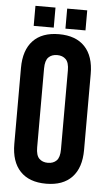

<svg xmlns="http://www.w3.org/2000/svg" viewBox="-58 -870 511 916"><g transform="rotate(5 198.0 -412.5)"><path d="M141 -161Q141 -123 156.5 -107.5Q172 -92 198 -92Q224 -92 239.5 -107.5Q255 -123 255 -161V-539Q255 -577 239.5 -592.5Q224 -608 198 -608Q172 -608 156.5 -592.5Q141 -577 141 -539ZM31 -532Q31 -617 74 -662.5Q117 -708 198 -708Q279 -708 322 -662.5Q365 -617 365 -532V-168Q365 -83 322 -37.5Q279 8 198 8Q117 8 74 -37.5Q31 -83 31 -168ZM170 -833V-737H74V-833ZM322 -833V-737H226V-833Z"/></g></svg>

Font: SVN-Bebas Neue
Style: Bold
Weight: 700
Designer: Ryoichi Tsunekawa
Foundry: Ryoichi Tsunekawa
Version: Version 1.300; ttfautohint (v1.7.9-c794)